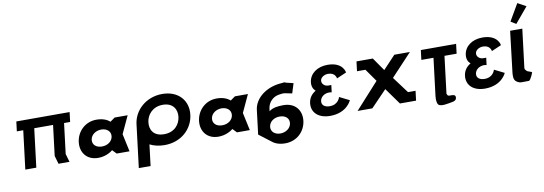

<svg xmlns="http://www.w3.org/2000/svg" viewBox="-87 -1799 7790 2748"><g transform="rotate(-10 3808.0 -425.0)"><path d="M374.7 -561.9H648.3L594 -120L628.4 -0.9H788.2L753.8 -120L808 -561H896.1L913.4 -702H825.3L825.3 -702.1H665.5H391.9H232.1L232.1 -702H139L121.6 -561H214.8L146 -0.9H305.8Z M967.8 -256C949.4 -106 1039.5 15 1203.6 15C1288.3 15 1364.7 -16 1415.9 -58H1418.3L1474.1 0H1660.6L1605.3 -258L1723.6 -513H1534.6L1465.7 -464C1419.9 -505 1353.8 -528 1270.3 -528C1106.2 -528 986.2 -406 967.8 -256ZM1155.8 -256C1164.5 -327 1234.8 -377 1315.9 -377C1395.7 -377 1453.7 -327 1445 -256C1436.4 -186 1369.8 -136 1286.3 -136C1199.2 -136 1147.2 -186 1155.8 -256Z M1998.7 -363.9C2011.5 -468.5 2094.3 -573 2243.4 -573C2393.6 -573 2448.6 -468.5 2435.8 -363.9C2423 -259.4 2346.4 -154.8 2192.1 -154.8C2033.7 -154.8 1985.9 -259.4 1998.7 -363.9ZM1826 -363.9C1825.5 -359.8 1825.1 -355.7 1824.7 -351.7L1749.6 260H1920.6L1958.4 -48.1C2017.5 -17.5 2090.2 -0.1 2173.1 -0.1C2412.4 -0.1 2583.2 -159.1 2608.4 -363.9C2633.5 -568.8 2494.8 -726.9 2262.3 -726.9C2031.2 -726.9 1851.2 -568.8 1826 -363.9Z M2715.8 -256C2697.4 -106 2787.5 15 2951.6 15C3036.3 15 3112.7 -16 3163.9 -58H3166.3L3222.1 0H3408.6L3353.3 -258L3471.6 -513H3282.6L3213.7 -464C3167.9 -505 3101.8 -528 3018.3 -528C2854.2 -528 2734.2 -406 2715.8 -256ZM2903.8 -256C2912.5 -327 2982.8 -377 3063.9 -377C3143.7 -377 3201.7 -327 3193 -256C3184.4 -186 3117.8 -136 3034.3 -136C2947.2 -136 2895.2 -186 2903.8 -256Z M4141.8 -553C4040.2 -574.7 4015.9 -584.7 4012.1 -588.3C4008.1 -586.8 3996.1 -584.4 3964.4 -582.3C3753.9 -567.8 3579 -438.9 3557.9 -267L3514.8 84L3685.1 214C3731.2 253 3795 275 3877.3 275C4048.2 275 4168.1 153 4186.6 3C4205 -147 4114.8 -268 3944 -268C3859.3 -268 3785.4 -258 3734.3 -216L3739 -254C3750.1 -345 3820.8 -415.1 3908.3 -427.4C4001.7 -440.4 3962.6 -436.4 4097.4 -411.3ZM3991.8 3C3983 74 3912.8 124 3831.7 124C3751.8 124 3694.3 74 3703 3C3711.6 -67 3777.8 -117 3861.3 -117C3948.4 -117 4000.4 -67 3991.8 3ZM4012.1 -588.3C4009.5 -590.8 4017.2 -590.2 4012.1 -588.3Z M4766.6 -511.8C4766.6 -511.8 4757.7 -598.5 4650.7 -598.5C4596.2 -598.5 4541.9 -566.2 4536.3 -521.2C4530.1 -470.2 4575.9 -432.8 4627.3 -432.8H4669.5L4656.6 -328.2C4656.6 -328.2 4640.8 -333.3 4620.2 -333.3C4552.3 -333.3 4492.6 -290.8 4485.2 -230.5C4477.9 -171 4525.2 -137.8 4596.2 -137.8C4723.8 -137.8 4748.2 -244.9 4748.2 -244.9L4893.1 -172.7C4893.1 -172.7 4824.3 -0.1 4578.3 -0.1C4406.8 -0.1 4308.9 -96.2 4325.4 -230.5C4334.5 -304.4 4375.9 -358 4434.4 -391.1C4399.8 -420.9 4381.4 -465.1 4388.5 -522.9C4403.1 -641.9 4510.4 -726.9 4664.4 -726.9C4891.4 -726.9 4908.3 -573 4908.3 -573Z M5842.4 -141.9H5732.9L5555.9 -379.3L5859.1 -703.1H5632.7L5452.9 -511.9L5320 -703.1H5105.6L5105.6 -703H5082.9L5065.7 -563H5188.1L5317.3 -379.3L4975.3 -1.9H5189.7L5419.6 -240.7L5590.8 -1.9H5592.7H5817.2H5825.2Z M6000.8 -562.9H6177.2L6108.3 -1.9L6112.3 -1.8C6102.1 9.2 6107.5 87 6127.7 108C6163.1 144.6 6267.9 119 6329.5 108C6360.3 102 6386.7 93.7 6393.1 63C6410.4 -21 6292.5 28.7 6282.5 0C6279.3 -9.2 6275.3 -16 6270.5 -20.9L6337 -562.9H6513.4L6530.6 -703.1H6018ZM6147.5 -1.1C6139 -0.1 6130.3 -0.1 6121.7 -1.6Z M7017.6 -511.8C7017.6 -511.8 7008.7 -598.5 6901.7 -598.5C6847.2 -598.5 6792.9 -566.2 6787.3 -521.2C6781.1 -470.2 6826.9 -432.8 6878.3 -432.8H6920.5L6907.6 -328.2C6907.6 -328.2 6891.8 -333.3 6871.2 -333.3C6803.3 -333.3 6743.6 -290.8 6736.2 -230.5C6728.9 -171 6776.2 -137.8 6847.2 -137.8C6974.8 -137.8 6999.2 -244.9 6999.2 -244.9L7144.1 -172.7C7144.1 -172.7 7075.3 -0.1 6829.3 -0.1C6657.8 -0.1 6559.9 -96.2 6576.4 -230.5C6585.5 -304.4 6626.9 -358 6685.4 -391.1C6650.8 -420.9 6632.4 -465.1 6639.5 -522.9C6654.1 -641.9 6761.4 -726.9 6915.4 -726.9C7142.4 -726.9 7159.3 -573 7159.3 -573Z M7352 -881.2 7429 -834.1 7616.4 -1058 7494.3 -1125.2ZM7324.5 -753H7501.5L7432.5 -191C7430.4 -173 7445 -161.8 7459.7 -145C7467.8 -135.7 7525.1 -124 7531.9 -113C7531.9 -113 7499.4 -21.3 7468.1 0C7384 0 7344.5 4.3 7326.4 -3C7262 -28.9 7245.1 -57.6 7252.7 -148L7252.2 -148L7254.5 -166.5C7255.5 -176.7 7256.9 -187.5 7258.4 -199L7258.6 -200Z"/></g></svg>

Font: Hussar
Style: BdSuprExtOblOne
Weight: 700
Foundry: Cannot Into Space Fonts
Version: Version 2.00